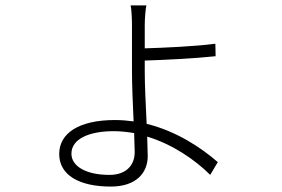

<svg xmlns="http://www.w3.org/2000/svg" viewBox="-20 -633 1040 707"><path d="M474 -143 476 -73C476 -23 443 11 383 11C293 11 243 -23 243 -67C243 -122 309 -150 399 -150C424 -150 449 -147 474 -143ZM519 -613H461C464 -602 466 -564 466 -541C466 -506 466 -413 466 -370C466 -320 469 -249 472 -186C450 -189 427 -191 403 -191C270 -191 198 -142 198 -66C198 12 272 54 388 54C483 54 524 2 524 -58L522 -130C614 -102 697 -46 754 11L782 -36C721 -89 630 -150 520 -177C517 -243 513 -317 513 -368V-410C581 -412 701 -418 774 -426L773 -472C698 -462 581 -457 513 -455V-541C513 -563 516 -601 519 -613Z"/></svg>

Font: Noto Sans TC Light
Style: Regular
Weight: 300
Designer: Ryoko NISHIZUKA 西塚涼子 (kana, bopomofo & ideographs); Paul D. Hunt (Latin, Greek & Cyrillic); Sandoll Communications 산돌커뮤니
Foundry: Adobe
Version: Version 2.004;hotconv 1.0.118;makeotfexe 2.5.65603